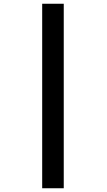

<svg xmlns="http://www.w3.org/2000/svg" viewBox="-20 -777 571 1024"><path d="M205 227V-757H320V227Z"/></svg>

Font: Noto Sans Display Extra
Style: Italic
Weight: 800
Italic angle: -12°
Designer: Monotype Design Team
Foundry: Monotype Imaging Inc.
Version: Version 1.900